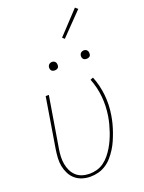

<svg xmlns="http://www.w3.org/2000/svg" viewBox="-176 -1044 853 1134"><g transform="rotate(-20 250.0 -477.0)"><path d="M190 8Q164 8 139.5 0.5Q115 -7 96 -23Q77 -39 65.5 -61.5Q54 -84 49 -109Q44 -134 45.5 -160.5Q47 -187 51 -213L103 -530H123L70 -210Q66 -187 65 -163Q64 -139 68 -116.5Q72 -94 81.5 -74Q91 -54 107 -39Q123 -24 145 -17Q167 -10 191 -10Q214 -10 237.5 -16.5Q261 -23 281 -37.5Q301 -52 317 -71.5Q333 -91 345.5 -112Q358 -133 368 -155.5Q378 -178 385.5 -200Q393 -222 399 -245Q405 -268 409 -292Q419 -354 413 -414.5Q407 -475 385 -530L403 -537Q426 -479 432.5 -416Q439 -353 428 -289Q424 -264 417.5 -239.5Q411 -215 402.5 -191Q394 -167 383.5 -143Q373 -119 359 -97Q345 -75 327.5 -54.5Q310 -34 287.5 -19.5Q265 -5 240 1.5Q215 8 190 8ZM406 -654Q400 -654 394 -656Q388 -658 384.5 -663Q381 -668 380 -674Q379 -680 380 -686Q381 -691 383.5 -695Q386 -699 389.5 -701.5Q393 -704 397.5 -705.5Q402 -707 406 -707Q413 -707 418.5 -704.5Q424 -702 427.5 -697Q431 -692 432 -686Q433 -680 432 -674Q432 -669 429.5 -665Q427 -661 423 -658.5Q419 -656 415 -655Q411 -654 406 -654ZM206 -654Q200 -654 194 -656Q188 -658 184.5 -663Q181 -668 180 -674Q179 -680 180 -686Q181 -691 183.5 -695Q186 -699 189.5 -701.5Q193 -704 197.5 -705.5Q202 -707 206 -707Q213 -707 218.5 -704.5Q224 -702 227.5 -697Q231 -692 232 -686Q233 -680 232 -674Q232 -669 229.5 -665Q227 -661 223 -658.5Q219 -656 215 -655Q211 -654 206 -654ZM325 -809 312 -821 444 -962 460 -948Z"/></g></svg>

Font: Iosevka Curly Thin Oblique
Style: Regular
Weight: 100
Italic angle: -9°
Monospace: yes
Designer: Belleve Invis
Foundry: Belleve Invis
Version: Version 11.1.0; ttfautohint (v1.8.3)